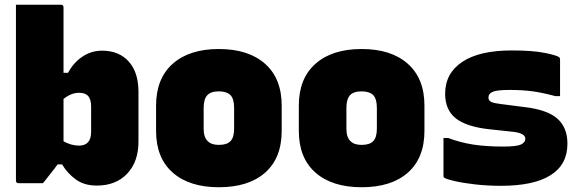

<svg xmlns="http://www.w3.org/2000/svg" viewBox="-20 -770 2440 807"><path d="M160 0H58Q47 0 47 -11V-750H236Q247 -750 247 -739V-464H266Q289 -507 326.5 -532Q364 -557 409 -557Q480 -557 521 -511.5Q562 -466 562 -384V-175Q562 -90 514.5 -40Q467 10 387 10Q333 10 297.5 -16.5Q262 -43 241 -79H222Q210 -62 195.5 -44Q181 -26 171 -13Q161 0 160 0ZM312 -380Q279 -380 247 -354V-176Q280 -158 312 -158Q363 -158 363 -216V-322Q363 -354 349 -368Q337 -380 312 -380Z M900 -564Q1024 -564 1094 -502Q1164 -440 1164 -326V-220Q1164 -106 1094.5 -44.5Q1025 17 900 17Q776 17 706 -44.5Q636 -106 636 -220V-326Q636 -440 706 -502Q776 -564 900 -564ZM900 -386Q866 -386 851 -369.5Q836 -353 836 -317V-229Q836 -193 853 -177Q868 -161 900 -161Q934 -161 949 -177Q964 -193 964 -229V-317Q964 -355 948 -371Q932 -386 900 -386Z M1500 -564Q1624 -564 1694 -502Q1764 -440 1764 -326V-220Q1764 -106 1694.5 -44.5Q1625 17 1500 17Q1376 17 1306 -44.5Q1236 -106 1236 -220V-326Q1236 -440 1306 -502Q1376 -564 1500 -564ZM1500 -386Q1466 -386 1451 -369.5Q1436 -353 1436 -317V-229Q1436 -193 1453 -177Q1468 -161 1500 -161Q1534 -161 1549 -177Q1564 -193 1564 -229V-317Q1564 -355 1548 -371Q1532 -386 1500 -386Z M2095 -154Q2151 -154 2169.5 -162.5Q2188 -171 2188 -187Q2188 -210 2137 -216L2034 -227Q1938 -238 1894.5 -273.5Q1851 -309 1851 -376Q1851 -462 1923 -510Q1995 -558 2131 -558Q2219 -558 2270.5 -547.5Q2322 -537 2331 -529Q2334 -526 2334 -519V-366H2314Q2262 -380 2220 -386Q2178 -392 2121 -392Q2071 -392 2052 -384.5Q2033 -377 2033 -360Q2033 -347 2045 -341.5Q2057 -336 2083 -333L2184 -320Q2280 -309 2322.5 -271.5Q2365 -234 2365 -166Q2365 -78 2294 -33.5Q2223 11 2086 11Q2029 11 1976.5 5Q1924 -1 1888.5 -9.5Q1853 -18 1846 -24Q1844 -26 1844 -31V-190H1864Q1914 -171 1968 -162.5Q2022 -154 2095 -154Z"/></svg>

Font: Recursive Mn Lnr St Blk
Style: Regular
Weight: 900
Monospace: yes
Version: Version 1.079;hotconv 1.0.112;makeotfexe 2.5.65598; ttfautoh